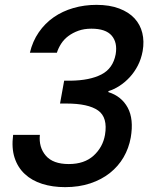

<svg xmlns="http://www.w3.org/2000/svg" viewBox="-20 -766 634 790"><path d="M103 -549Q114 -596 139.5 -633Q165 -670 201 -695Q237 -720 282 -733Q327 -746 377 -746Q431 -746 470.5 -731Q510 -716 533.5 -690.5Q557 -665 565.5 -630.5Q574 -596 567 -556Q561 -523 547 -496Q533 -469 513.5 -448Q494 -427 471.5 -412.5Q449 -398 426 -391V-387Q480 -370 505.5 -323Q531 -276 518 -200Q510 -156 488.5 -119Q467 -82 432.5 -54.5Q398 -27 351.5 -11.5Q305 4 248 4Q196 4 153.5 -9.5Q111 -23 82 -50Q53 -77 40 -117Q27 -157 34 -211H144Q139 -160 168.5 -125.5Q198 -91 263 -91Q327 -91 365 -125.5Q403 -160 412 -211Q424 -283 383.5 -311.5Q343 -340 253 -340H227L244 -434H271Q349 -435 397 -459.5Q445 -484 456 -543Q464 -591 439.5 -619.5Q415 -648 356 -648Q326 -648 302.5 -639.5Q279 -631 261 -617.5Q243 -604 231.5 -586Q220 -568 214 -549H103Z"/></svg>

Font: SVN-Poppins Medium
Style: Italic
Weight: 500
Italic angle: -10°
Designer: Ninad Kale (Devanagari), Jonny Pinhorn (Latin)
Foundry: Indian Type Foundry
Version: Version 3.002 2017; ttfautohint (v1.8.3)